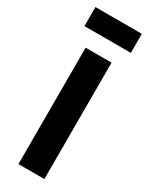

<svg xmlns="http://www.w3.org/2000/svg" viewBox="-222 -900 737 943"><g transform="rotate(30 146.5 -428.5)"><path d="M73 0V-660H220V0ZM15 -749V-857H278V-749Z"/></g></svg>

Font: Bricolage Grotesque
Style: Bold
Weight: 700
Designer: Mathieu Triay
Foundry: Atelier Triay
Version: Version 1.001;gftools[0.9.33.dev8+g029e19f]